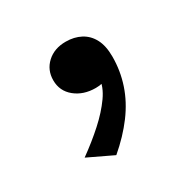

<svg xmlns="http://www.w3.org/2000/svg" viewBox="-79 -195 433 435"><g transform="rotate(-30 137.5 22.0)"><path d="M111 162 46 131Q78 108 104 84.5Q130 61 147 37Q164 13 165 -9Q167 -12 169 -14Q171 -16 174 -16Q177 -16 181 -15Q185 -14 189 -10Q184 -3 178 0Q172 3 164.5 5Q157 7 147 7Q115 7 93.5 -10.5Q72 -28 72 -56Q72 -83 91 -100.5Q110 -118 140 -118Q162 -118 179 -109Q196 -100 205.5 -82Q215 -64 215 -36Q215 1 203.5 35.5Q192 70 168.5 101.5Q145 133 111 162Z"/></g></svg>

Font: Roboto Serif 28pt
Style: Regular
Weight: 400
Designer: Greg Gazdowicz
Foundry: Commercial Type
Version: Version 1.008